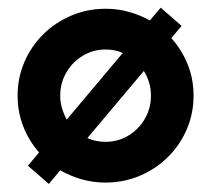

<svg xmlns="http://www.w3.org/2000/svg" viewBox="-20 -453 540 491"><path d="M250 13.9Q218.1 13.9 188.9 5.6Q159.7 -2.8 134 -17.4L104.9 17.4L51.4 -29.2L79.9 -63.2Q54.2 -92.4 39.6 -129.5Q25 -166.7 25 -208.3Q25 -254.2 42.4 -294.4Q59.7 -334.7 90.6 -365.3Q121.5 -395.8 162.5 -413.2Q203.5 -430.6 250 -430.6Q281.2 -430.6 309.7 -422.6Q338.2 -414.6 363.2 -400.7L391 -433.3L444.4 -386.8L418.1 -355.6Q444.4 -326.4 459.7 -288.9Q475 -251.4 475 -208.3Q475 -162.5 457.6 -122.2Q440.3 -81.9 409.4 -51.4Q378.5 -20.8 337.5 -3.5Q296.5 13.9 250 13.9ZM150.7 -147.2 293.8 -317.4Q284 -322.2 272.9 -324.3Q261.8 -326.4 250 -326.4Q218.1 -326.4 191.7 -310.4Q165.3 -294.4 149.7 -267.7Q134 -241 134 -208.3Q134 -191.7 138.5 -176.4Q143.1 -161.1 150.7 -147.2ZM250 -90.3Q281.9 -90.3 308.3 -106.2Q334.7 -122.2 350.3 -149Q366 -175.7 366 -208.3Q366 -226.4 361.1 -242.4Q356.2 -258.3 347.9 -271.5L203.5 -100Q213.9 -95.1 225.7 -92.7Q237.5 -90.3 250 -90.3Z"/></svg>

Font: Afacad Flux
Style: Bold
Weight: 700
Designer: Kristian Moeller
Foundry: Dicotype
Version: Version 1.100